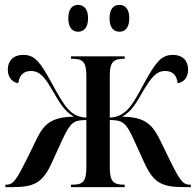

<svg xmlns="http://www.w3.org/2000/svg" viewBox="-20 -767 804 787"><path d="M470 -637C491 -637 510 -652 510 -692C510 -732 491 -747 470 -747C447 -747 429 -732 429 -692C429 -652 447 -637 470 -637ZM300 -637C322 -637 341 -652 341 -692C341 -732 322 -747 300 -747C278 -747 260 -732 260 -692C260 -652 278 -637 300 -637ZM2 0H29C117 0 154 -15 192 -99L234 -191C268 -264 280 -275 334 -275V-80C334 -20 317 -10 276 -10H271V0H491V-10H489C448 -10 430 -20 430 -79V-275C484 -275 497 -264 530 -191L572 -99C610 -15 647 0 735 0H762V-10H757C729 -10 715 -31 673 -117L630 -205C599 -263 567 -287 481 -289C520 -311 538 -344 565 -391C600 -450 621 -476 657 -476C688 -476 705 -458 708 -426C731 -429 751 -447 751 -482C751 -516 731 -542 688 -542C639 -542 617 -508 573 -430C546 -379 525 -341 504 -319C485 -300 464 -286 430 -285V-458C430 -516 448 -526 489 -526H491V-536H271V-526H276C317 -526 334 -516 334 -457V-285C300 -286 279 -299 260 -319C239 -341 218 -379 190 -430C147 -508 125 -542 76 -542C33 -542 12 -516 12 -482C12 -447 33 -429 55 -426C59 -458 76 -476 107 -476C143 -476 165 -450 198 -391C226 -344 244 -311 283 -289C196 -287 164 -263 134 -205L91 -117C48 -31 35 -10 6 -10H2Z"/></svg>

Font: Noto Serif Display Condensed Medium
Style: Regular
Weight: 500
Width: 3
Designer: Monotype Design Team
Foundry: Monotype Imaging Inc.
Version: Version 2.009